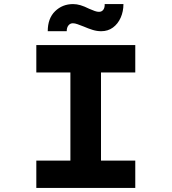

<svg xmlns="http://www.w3.org/2000/svg" viewBox="-20 -921 841 941"><path d="M158 0V-134H325V-566H158V-700H643V-566H475V-134H643V0ZM476 -768Q455 -768 434 -774.5Q413 -781 390 -791Q372 -798 359.5 -802.5Q347 -807 337 -807Q324 -807 315.5 -796.5Q307 -786 307 -768H214Q214 -831 250 -866Q286 -901 338 -901Q356 -901 374.5 -895.5Q393 -890 417 -878Q433 -871 444.5 -867Q456 -863 465 -863Q479 -863 486.5 -873.5Q494 -884 493 -901H585Q585 -865 571.5 -834.5Q558 -804 533.5 -786Q509 -768 476 -768Z"/></svg>

Font: Lexend Peta SemiBold
Style: Regular
Weight: 600
Designer: Bonnie Shaver-Troup, Thomas Jockin
Foundry: Lexend
Version: Version 1.007